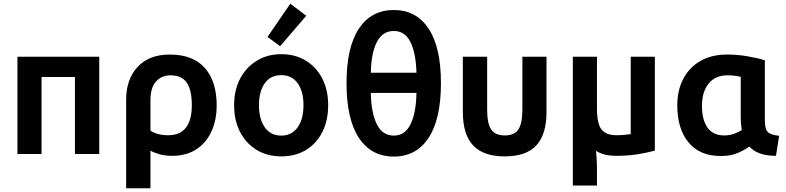

<svg xmlns="http://www.w3.org/2000/svg" viewBox="-20 -830 4238 1035"><path d="M74 0V-524H515V0H384V-415H204V0Z M660 185V-292Q660 -403 722 -469.5Q784 -536 895 -536Q1020 -536 1084 -464Q1148 -392 1148 -262Q1148 -182 1119.5 -120.5Q1091 -59 1037.5 -24.5Q984 10 909 10Q869 10 839.5 1.5Q810 -7 791 -18V185ZM886 -101Q1014 -101 1014 -263Q1014 -344 987 -384Q960 -424 899 -424Q852 -424 821.5 -391.5Q791 -359 791 -286V-126Q808 -114 832.5 -107.5Q857 -101 886 -101Z M1496 13Q1421 13 1364 -21.5Q1307 -56 1274.5 -118Q1242 -180 1242 -263Q1242 -345 1275 -407Q1308 -469 1365.5 -503.5Q1423 -538 1496 -538Q1571 -538 1628 -503.5Q1685 -469 1717 -407Q1749 -345 1749 -263Q1749 -180 1717.5 -118Q1686 -56 1629.5 -21.5Q1573 13 1496 13ZM1496 -99Q1553 -99 1584.5 -143.5Q1616 -188 1616 -263Q1616 -338 1584.5 -381.5Q1553 -425 1496 -425Q1439 -425 1407.5 -381.5Q1376 -338 1376 -263Q1376 -188 1407.5 -143.5Q1439 -99 1496 -99ZM1490 -581 1422 -631 1545 -810 1631 -745Z M2103 14Q1981 14 1914.5 -87Q1848 -188 1848 -382Q1848 -575 1914.5 -675.5Q1981 -776 2103 -776Q2224 -776 2290.5 -675.5Q2357 -575 2357 -382Q2357 -188 2290.5 -87Q2224 14 2103 14ZM1979 -438H2225Q2222 -544 2192.5 -603.5Q2163 -663 2103 -663Q2042 -663 2011.5 -603.5Q1981 -544 1979 -438ZM2103 -99Q2163 -99 2193 -160Q2223 -221 2225 -329H1979Q1981 -221 2011.5 -160Q2042 -99 2103 -99Z M2701 13Q2585 13 2530 -46.5Q2475 -106 2475 -226V-524H2606V-240Q2606 -165 2627.5 -132.5Q2649 -100 2701 -100Q2753 -100 2774.5 -132.5Q2796 -165 2796 -240V-524H2926V-226Q2926 -106 2871.5 -46.5Q2817 13 2701 13Z M3068 170V-524H3198V-245Q3198 -162 3223 -131.5Q3248 -101 3302 -101Q3324 -101 3345.5 -103Q3367 -105 3380 -107V-524H3510V-18Q3474 -8 3420.5 1Q3367 10 3302 10Q3233 10 3193 -17Q3195 6 3196.5 29Q3198 52 3198 87V170Z M3866 11Q3752 11 3691.5 -62.5Q3631 -136 3631 -262Q3631 -344 3663.5 -405.5Q3696 -467 3756 -501.5Q3816 -536 3899 -536Q3955 -536 4010.5 -526.5Q4066 -517 4103 -505V-182Q4103 -132 4120.5 -117Q4138 -102 4180 -98L4163 10Q4111 10 4076 -3Q4041 -16 4019 -40Q3997 -23 3958.5 -6Q3920 11 3866 11ZM3883 -100Q3914 -100 3938 -109Q3962 -118 3979 -129Q3973 -161 3973 -197V-416Q3962 -418 3944.5 -421Q3927 -424 3901 -424Q3836 -424 3800 -379.5Q3764 -335 3764 -259Q3764 -184 3794 -142Q3824 -100 3883 -100Z"/></svg>

Font: Ubuntu Sans
Style: Bold
Weight: 700
Designer: Dalton Maag Ltd
Foundry: Dalton Maag Ltd
Version: Version 1.006; ttfautohint (v1.8.4.7-5d5b)